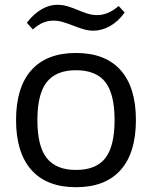

<svg xmlns="http://www.w3.org/2000/svg" viewBox="-20 -771 634 801"><path d="M92 -676Q120 -713 153 -732Q186 -751 218 -751Q242 -751 263 -744.5Q284 -738 304 -729.5Q324 -721 344 -714.5Q364 -708 386 -708Q431 -708 475 -746L500 -719Q474 -682 439.5 -662.5Q405 -643 370 -643Q348 -643 327 -649.5Q306 -656 285.5 -664Q265 -672 244.5 -678.5Q224 -685 203 -685Q181 -685 160 -676.5Q139 -668 117 -648ZM297 -62Q381 -62 419.5 -111.5Q458 -161 458 -270Q458 -379 419.5 -428.5Q381 -478 297 -478Q214 -478 175 -428.5Q136 -379 136 -270Q136 -161 175 -111.5Q214 -62 297 -62ZM47 -270Q47 -407 111 -478.5Q175 -550 297 -550Q419 -550 483 -478.5Q547 -407 547 -270Q547 -133 483 -61.5Q419 10 297 10Q175 10 111 -62Q47 -134 47 -270Z"/></svg>

Font: EncodeSans
Style: Regular
Weight: 400
Designer: Pablo Impallari, Andres Torresi
Foundry: Pablo Impallari, Andres Torresi
Version: Version 1.000; ttfautohint (v1.4.1)